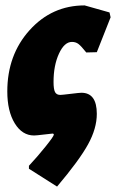

<svg xmlns="http://www.w3.org/2000/svg" viewBox="-20 -501 429 710"><path d="M191 189 87 123V112Q117 80 148 41.5Q179 3 179 -3Q179 -7 174 -7Q171 -7 142.5 -3.5Q114 0 106 0Q62 0 34.5 -45Q7 -90 7 -163Q7 -298 89.5 -389.5Q172 -481 293 -481L385 -455L389 -437L338 -308L299 -307Q280 -331 270 -338.5Q260 -346 246 -346Q218 -346 198 -302.5Q178 -259 178 -198Q178 -171 183.5 -160.5Q189 -150 203 -150Q209 -150 241.5 -154Q274 -158 281 -158Q338 -158 338 -80Q338 -26 305.5 33Q273 92 191 189Z"/></svg>

Font: Alegreya Sans SC Black
Style: Italic
Weight: 900
Italic angle: -7°
Designer: Juan Pablo del Peral
Foundry: Huerta Tipografica
Version: Version 2.007